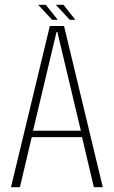

<svg xmlns="http://www.w3.org/2000/svg" viewBox="-20 -785 479 805"><path d="M26 0 189 -676H248.5L411 0H373.5L324 -210H113L63.5 0ZM118.5 -237H319L220.5 -651H217ZM272.5 -702 214 -765H246L296 -702ZM198.5 -702 140 -765H172L222 -702Z"/></svg>

Font: Anybody ExtraLight
Style: Regular
Weight: 200
Designer: Tyler Finck
Foundry: Etcetera Type Company
Version: Version 1.010; ttfautohint (v1.8.3) -l 8 -r 50 -G 200 -x 14 